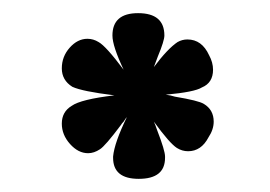

<svg xmlns="http://www.w3.org/2000/svg" viewBox="-20 -676 411 292"><path d="M214 -491Q216 -487 219 -478Q231 -447 231 -438Q231 -437 231 -436Q231 -404 191 -404Q152 -404 152 -436V-438Q154 -459 173 -498Q171 -496 168 -491Q165 -488 164 -486Q140 -454 132 -449Q123 -443 114 -443Q99 -443 86.5 -457Q74 -471 74 -488Q74 -506 89 -515Q103 -525 154 -531Q105 -537 90 -544Q74 -554 74 -572Q74 -590 86 -603.5Q98 -617 113 -617Q122 -617 130 -612Q141 -606 168 -570Q151 -606 151 -622Q151 -656 190 -656Q230 -656 230 -622Q230 -614 220 -590Q217 -582 214 -574Q235 -602 250 -612Q257 -616 265 -616Q287 -616 298 -592Q304 -581 304 -570Q304 -550 287 -543Q276 -536 232 -532Q240 -531 246 -529Q282 -523 290 -518Q305 -509 305 -491Q305 -479 297 -467Q286 -446 266 -446Q257 -446 249 -451Q238 -458 214 -491Z"/></svg>

Font: Tajawal ExtraBold
Style: Regular
Weight: 800
Designer: Boutros Fonts
Foundry: Created by Boutros International 2017
Version: Version 1.700